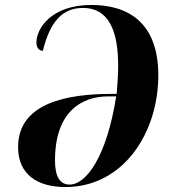

<svg xmlns="http://www.w3.org/2000/svg" viewBox="-20 -745 682 775"><path d="M244 10C479 10 619 -210 619 -441C619 -656 495 -725 349 -725C186 -725 127 -629 127 -574C127 -552 138 -540 153 -540C182 -657 231 -713 315 -713C416 -713 457 -626 457 -479C457 -446 454 -405 451 -366H430C247 -366 53 -328 53 -151C53 -40 132 10 244 10ZM261 0C222 0 202 -32 202 -97C202 -297 312 -356 417 -356H449C410 -109 327 0 261 0Z"/></svg>

Font: Noto Serif Display Condensed ExtraBold
Style: Italic
Weight: 800
Width: 3
Italic angle: -12°
Designer: Monotype Design Team
Foundry: Monotype Imaging Inc.
Version: Version 2.009